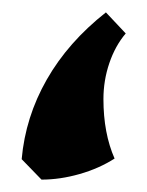

<svg xmlns="http://www.w3.org/2000/svg" viewBox="-20 -271 238 310"><path d="M183 -217Q166 -197 156.5 -169Q147 -141 147 -111Q147 -56 165 -15Q140 1 108.5 10Q77 19 47 19L15 -14Q21 -82 55.5 -142.5Q90 -203 151 -251Z"/></svg>

Font: Mirza
Style: Bold
Weight: 700
Designer: Arabic design by Kourosh Beigpour, Latin design by Eduardo Tunni, engineering by Lasse Fister
Version: Version 1.0010g